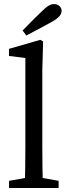

<svg xmlns="http://www.w3.org/2000/svg" viewBox="-20 -938 338 958"><path d="M25.1 0H272.6V-35.7L160.3 -55.7H137.1L25.1 -35.7V0ZM103.6 0H194.1C192.1 -70 191.1 -140 191.1 -210V-589.2L195.1 -731.1L181 -739.2L24.8 -694.2V-658.8L106.6 -648.8V-210C106.6 -140 105.6 -70 103.6 0ZM92.7 -785.8 111.2 -761C152.8 -782.1 195.3 -805.1 237 -828.1C274.6 -849.1 287.4 -865.6 287.4 -883.7C287.4 -904 270 -917.7 249.4 -917.7C232 -917.7 214.9 -907.8 186.6 -879.6C155.4 -849.4 124 -818.1 92.7 -785.8Z"/></svg>

Font: Source Serif Variable
Style: Regular
Weight: 389
Designer: Frank Grießhammer
Foundry: Adobe Systems Incorporated
Version: Version 3.001;hotconv 1.0.111;makeotfexe 2.5.65597